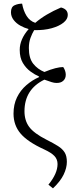

<svg xmlns="http://www.w3.org/2000/svg" viewBox="-20 -822 396 1051"><path d="M270 209 245 189Q295 128 295 76Q295 50 278 32Q261 14 222 -4Q132 -45 93 -90.5Q54 -136 54 -200Q54 -250 73 -289Q92 -328 124.5 -356Q157 -384 194 -400V-403Q171 -413 146.5 -431Q122 -449 105 -477.5Q88 -506 88 -549Q88 -607 137 -663Q114 -669 91.5 -681.5Q69 -694 54.5 -713Q40 -732 40 -755Q40 -784 59.5 -793Q79 -802 101 -802Q108 -763 125.5 -735Q143 -707 173 -697Q229 -745 314 -781Q351 -772 351 -740Q351 -717 327.5 -698Q304 -679 263 -667.5Q222 -656 167 -657Q156 -639 147 -614.5Q138 -590 138 -559Q138 -503 162 -473Q186 -443 223 -428Q257 -442 282.5 -448.5Q308 -455 326 -455Q333 -445 336.5 -434Q340 -423 340 -413Q340 -392 326 -379.5Q312 -367 288 -368Q277 -368 262.5 -372.5Q248 -377 223 -386Q114 -333 114 -213Q114 -162 140 -127Q166 -92 235 -57Q273 -38 297.5 -22.5Q322 -7 334 12.5Q346 32 346 64Q346 97 328.5 133.5Q311 170 270 209Z"/></svg>

Font: Noto Serif ExtraCondensed Light
Style: Regular
Weight: 300
Width: 2
Designer: Monotype Design Team
Foundry: Monotype Imaging Inc.
Version: Version 2.014; ttfautohint (v1.8.4.7-5d5b)